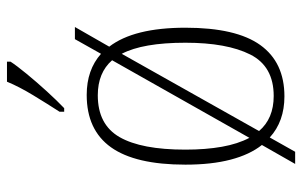

<svg xmlns="http://www.w3.org/2000/svg" viewBox="-174 -632 846 537"><g transform="rotate(-90 248.5 -363.0)"><path d="M205 -619Q227 -653 251 -692.5Q275 -732 289 -766H345V-756Q334 -739 311 -711Q288 -683 262 -654.5Q236 -626 215 -606H205ZM112 -53Q85 -87 71 -140.5Q57 -194 57 -267Q57 -407 105.5 -475Q154 -543 252 -543Q322 -543 367 -503L408 -576H442L387 -480Q440 -411 440 -267Q440 -125 391.5 -57.5Q343 10 248 10Q178 10 133 -31L93 40H59ZM349 -472Q314 -512 251 -512Q169 -512 134 -451Q99 -390 99 -267Q99 -210 107 -165Q115 -120 132 -88ZM249 -20Q332 -20 365 -85.5Q398 -151 398 -267Q398 -386 367 -445L151 -61Q186 -20 249 -20Z"/></g></svg>

Font: Noto Serif SemiCondensed ExtraLight
Style: Regular
Weight: 200
Width: 4
Designer: Monotype Design Team
Foundry: Monotype Imaging Inc.
Version: Version 2.014